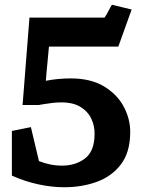

<svg xmlns="http://www.w3.org/2000/svg" viewBox="-20 -774 609 808"><path d="M478 -578H186Q183 -540 179.5 -508Q176 -476 173 -434Q198 -439 224 -441.5Q250 -444 278 -444Q362 -444 417.5 -410.5Q473 -377 500.5 -325.5Q528 -274 528 -219Q528 -134 489.5 -83Q451 -32 388 -9Q325 14 250 14Q197 14 140 1.5Q83 -11 30 -35V-223L110 -239L144 -96Q167 -87 191 -82Q215 -77 241 -77Q298 -77 337.5 -107Q377 -137 378 -207Q379 -243 364.5 -274Q350 -305 318 -324.5Q286 -344 233 -343Q219 -343 197.5 -340.5Q176 -338 159.5 -335Q143 -332 143 -332H75L104 -700H420Q428 -711 436.5 -728Q445 -745 451 -754L534 -734Z"/></svg>

Font: Brawler
Style: Bold
Weight: 700
Designer: Oleg Frolov, Haley Fiege
Foundry: Oleg Frolov, Haley Fiege
Version: Version 1.101; ttfautohint (v1.8.3)